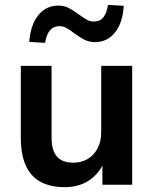

<svg xmlns="http://www.w3.org/2000/svg" viewBox="-20 -763 634 793"><path d="M248 10Q187 10 146.5 -12.5Q106 -35 86 -80.5Q66 -126 66 -194V-491H193V-194Q193 -160 202.5 -137Q212 -114 232 -102.5Q252 -91 283 -91Q317 -91 343 -107Q369 -123 383.5 -151Q398 -179 398 -217V-491H526V0H403V-102H414Q392 -48 349.5 -19Q307 10 248 10ZM166 -586 101 -590Q106 -660 138 -700Q170 -740 221 -740Q244 -740 263.5 -730Q283 -720 306 -703Q327 -688 340 -681Q353 -674 367 -674Q393 -674 407 -691.5Q421 -709 426 -743L491 -739Q487 -669 455 -629Q423 -589 372 -589Q350 -589 331 -598Q312 -607 286 -626Q267 -641 253.5 -648Q240 -655 226 -655Q201 -655 186.5 -638Q172 -621 166 -586Z"/></svg>

Font: Nunito Sans 11pt
Style: Bold
Weight: 700
Version: Version 3.101;gftools[0.9.27]